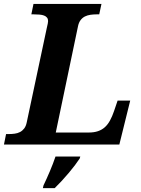

<svg xmlns="http://www.w3.org/2000/svg" viewBox="-43 -734 717 975"><path d="M407.2 -61Q434.6 -61 454.6 -67.9Q474.6 -74.7 489.5 -88.1Q504.4 -101.6 515.6 -122.1Q526.9 -142.6 536.1 -169.9L554.2 -223.1H618.2L563 0H-22.9L-12.2 -53.2H1Q16.6 -53.2 31.5 -55.2Q46.4 -57.1 58.6 -63.5Q70.8 -69.8 79.8 -81.5Q88.9 -93.3 92.8 -112.8L194.8 -592.8Q201.2 -618.7 201.2 -627Q201.2 -637.7 195.8 -644.5Q190.4 -651.4 180.9 -655Q171.4 -658.7 158 -659.9Q144.5 -661.1 128.9 -661.1H116.2L127 -713.9H472.2L460.9 -661.1H448.2Q431.6 -661.1 416.3 -658.9Q400.9 -656.7 388.2 -650.4Q375.5 -644 366.2 -631.8Q356.9 -619.6 353 -600.1L240.2 -61ZM177.7 208Q194.3 173.3 210.4 135.3Q226.6 97.2 238.8 61H364.7L361.8 70.8Q351.6 86.4 337.2 105.5Q322.8 124.5 305.9 144.5Q289.1 164.6 270.8 184.3Q252.4 204.1 234.9 221.2H174.8Z"/></svg>

Font: Droid Serif
Style: Bold Italic
Weight: 700
Italic angle: -12°
Designer: Monotype Design team
Foundry: Monotype Imaging Inc.
Version: Version 1.03